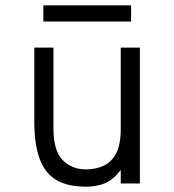

<svg xmlns="http://www.w3.org/2000/svg" viewBox="-20 -690 656 722"><path d="M303 12Q234.5 12 191.8 -13.2Q149 -38.5 129 -92.8Q109 -147 109 -234V-511H181V-206Q181 -123 215.8 -88Q250.5 -53 303 -53Q340 -53 369.8 -66.8Q399.5 -80.5 416.8 -113.5Q434 -146.5 434 -204V-511H506V0H434V-51Q406.5 -14.5 375.5 -1.2Q344.5 12 303 12ZM143 -609V-670H473V-609Z"/></svg>

Font: Overpass Mono Light
Style: Regular
Weight: 300
Monospace: yes
Designer: Delve Withrington, Dave Bailey
Foundry: Delve Fonts LLC
Version: Version 4.000